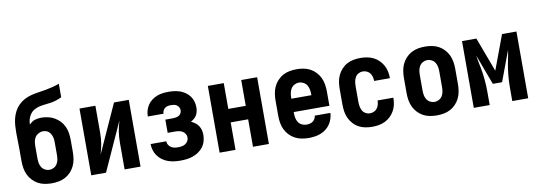

<svg xmlns="http://www.w3.org/2000/svg" viewBox="-57 -1100 4115 1473"><g transform="rotate(-10 2000.0 -363.5)"><path d="M250 8Q223 8 195.5 3Q168 -2 144 -15Q120 -28 101 -48.5Q82 -69 70.5 -93.5Q59 -118 54.5 -145.5Q50 -173 50 -200V-294Q50 -326 49 -357.5Q48 -389 48 -421Q48 -449 50 -477.5Q52 -506 59 -533.5Q66 -561 79.5 -586.5Q93 -612 113.5 -632Q134 -652 159.5 -665.5Q185 -679 212.5 -686Q240 -693 268.5 -697Q297 -701 325 -706Q353 -711 380.5 -718Q408 -725 435 -735V-630Q415 -620 394 -613Q373 -606 351 -602.5Q329 -599 307 -597Q285 -595 263.5 -590.5Q242 -586 222 -575.5Q202 -565 188.5 -547.5Q175 -530 168.5 -508.5Q162 -487 162 -465Q171 -474 181.5 -482Q192 -490 204.5 -494Q217 -498 230 -500Q243 -502 257 -502Q283 -502 309.5 -496Q336 -490 359.5 -476.5Q383 -463 401.5 -443Q420 -423 431 -398.5Q442 -374 446 -347.5Q450 -321 450 -294V-200Q450 -173 445.5 -145.5Q441 -118 429.5 -93.5Q418 -69 399 -48.5Q380 -28 356 -15Q332 -2 304.5 3Q277 8 250 8ZM250 -97Q268 -97 284.5 -106Q301 -115 310.5 -130.5Q320 -146 323 -164Q326 -182 326 -200V-294Q326 -306 325 -318Q324 -330 320.5 -341.5Q317 -353 311 -363.5Q305 -374 296 -382Q287 -390 275.5 -393.5Q264 -397 252 -397Q234 -397 217 -388Q200 -379 190 -364Q180 -349 177 -330.5Q174 -312 174 -294V-200Q174 -182 177 -164Q180 -146 189.5 -130.5Q199 -115 215.5 -106Q232 -97 250 -97Z M558 0V-520H682V-312Q682 -291 680.5 -269.5Q679 -248 675.5 -226.5Q672 -205 667 -184.5Q662 -164 656 -143L827 -520H942V0H818V-208Q818 -229 819.5 -250.5Q821 -272 824.5 -293.5Q828 -315 833 -335.5Q838 -356 844 -377L673 0Z M1252 8Q1228 8 1203.5 5Q1179 2 1155.5 -6.5Q1132 -15 1112 -29.5Q1092 -44 1077.5 -64Q1063 -84 1055.5 -108Q1048 -132 1048 -157H1170Q1170 -142 1177.5 -129.5Q1185 -117 1197 -109Q1209 -101 1223.5 -98.5Q1238 -96 1252 -96Q1267 -96 1281.5 -98.5Q1296 -101 1308.5 -109Q1321 -117 1328.5 -130Q1336 -143 1336 -158Q1336 -173 1328 -186Q1320 -199 1307 -206.5Q1294 -214 1279.5 -216.5Q1265 -219 1250 -219H1192V-322H1250Q1262 -322 1274 -324Q1286 -326 1297 -332Q1308 -338 1314 -349Q1320 -360 1320 -372Q1320 -384 1314.5 -395Q1309 -406 1299 -413Q1289 -420 1277 -422Q1265 -424 1253 -424Q1240 -424 1228 -421.5Q1216 -419 1206.5 -411.5Q1197 -404 1191.5 -393Q1186 -382 1186 -370V-369H1064V-371Q1064 -394 1070.5 -416.5Q1077 -439 1090 -458Q1103 -477 1121.5 -491Q1140 -505 1161.5 -513.5Q1183 -522 1206.5 -525Q1230 -528 1253 -528Q1276 -528 1299 -525Q1322 -522 1343.5 -514Q1365 -506 1384 -492.5Q1403 -479 1416.5 -460.5Q1430 -442 1436.5 -419.5Q1443 -397 1443 -374Q1443 -358 1439.5 -342.5Q1436 -327 1428.5 -313.5Q1421 -300 1409 -290Q1397 -280 1383 -272Q1400 -264 1415 -253Q1430 -242 1440 -226.5Q1450 -211 1454.5 -193Q1459 -175 1459 -157Q1459 -132 1452 -107.5Q1445 -83 1430 -63Q1415 -43 1394.5 -29Q1374 -15 1350.5 -6.5Q1327 2 1302 5Q1277 8 1252 8Z M1558 0V-520H1682V-319H1818V-520H1942V0H1818V-214H1682V0Z M2252 8Q2225 8 2197.5 3Q2170 -2 2145.5 -15Q2121 -28 2102 -48Q2083 -68 2071 -93Q2059 -118 2054.5 -145Q2050 -172 2050 -200V-320Q2050 -347 2054.5 -374.5Q2059 -402 2070.5 -426.5Q2082 -451 2101 -471.5Q2120 -492 2144 -505Q2168 -518 2195.5 -523Q2223 -528 2250 -528Q2277 -528 2304.5 -523Q2332 -518 2356 -505Q2380 -492 2399 -471.5Q2418 -451 2429.5 -426.5Q2441 -402 2445.5 -374.5Q2450 -347 2450 -320V-208H2172V-200Q2172 -181 2175.5 -162.5Q2179 -144 2189 -128.5Q2199 -113 2216.5 -104.5Q2234 -96 2252 -96Q2265 -96 2278 -99Q2291 -102 2301.5 -109.5Q2312 -117 2318.5 -128.5Q2325 -140 2326 -153H2448Q2447 -130 2439.5 -107Q2432 -84 2418.5 -64.5Q2405 -45 2386 -30.5Q2367 -16 2345 -7.5Q2323 1 2299.5 4.5Q2276 8 2252 8ZM2172 -312H2328V-320Q2328 -338 2324.5 -356.5Q2321 -375 2311.5 -390.5Q2302 -406 2285 -415Q2268 -424 2250 -424Q2232 -424 2215 -415Q2198 -406 2188.5 -390.5Q2179 -375 2175.5 -356.5Q2172 -338 2172 -320Z M2747 8Q2720 8 2693 3Q2666 -2 2642 -15Q2618 -28 2599.5 -48.5Q2581 -69 2569.5 -94Q2558 -119 2554 -146Q2550 -173 2550 -200V-320Q2550 -347 2554 -374Q2558 -401 2569.5 -426Q2581 -451 2599.5 -471.5Q2618 -492 2642 -505Q2666 -518 2693 -523Q2720 -528 2747 -528Q2773 -528 2798.5 -523.5Q2824 -519 2847.5 -507.5Q2871 -496 2889.5 -478Q2908 -460 2920.5 -437.5Q2933 -415 2938.5 -389.5Q2944 -364 2944 -338V-336H2821V-337Q2821 -353 2816.5 -369Q2812 -385 2802.5 -397.5Q2793 -410 2778 -416.5Q2763 -423 2747 -423Q2729 -423 2713 -414Q2697 -405 2688.5 -389.5Q2680 -374 2677 -356Q2674 -338 2674 -320V-200Q2674 -182 2677 -164Q2680 -146 2688.5 -130.5Q2697 -115 2713 -106Q2729 -97 2747 -97Q2763 -97 2778 -103.5Q2793 -110 2802.5 -122.5Q2812 -135 2816.5 -151Q2821 -167 2821 -183V-184H2944V-182Q2944 -156 2938.5 -130.5Q2933 -105 2920.5 -82.5Q2908 -60 2889.5 -42Q2871 -24 2847.5 -12.5Q2824 -1 2798.5 3.5Q2773 8 2747 8Z M3250 8Q3223 8 3195.5 3Q3168 -2 3144 -15Q3120 -28 3101 -48.5Q3082 -69 3070.5 -93.5Q3059 -118 3054.5 -145.5Q3050 -173 3050 -200V-320Q3050 -347 3054.5 -374.5Q3059 -402 3070.5 -426.5Q3082 -451 3101 -471.5Q3120 -492 3144 -505Q3168 -518 3195.5 -523Q3223 -528 3250 -528Q3277 -528 3304.5 -523Q3332 -518 3356 -505Q3380 -492 3399 -471.5Q3418 -451 3429.5 -426.5Q3441 -402 3445.5 -374.5Q3450 -347 3450 -320V-200Q3450 -173 3445.5 -145.5Q3441 -118 3429.5 -93.5Q3418 -69 3399 -48.5Q3380 -28 3356 -15Q3332 -2 3304.5 3Q3277 8 3250 8ZM3250 -97Q3268 -97 3284.5 -106Q3301 -115 3310.5 -130.5Q3320 -146 3323 -164Q3326 -182 3326 -200V-320Q3326 -338 3323 -356Q3320 -374 3310.5 -389.5Q3301 -405 3284.5 -414Q3268 -423 3250 -423Q3232 -423 3215.5 -414Q3199 -405 3189.5 -389.5Q3180 -374 3177 -356Q3174 -338 3174 -320V-200Q3174 -182 3177 -164Q3180 -146 3189.5 -130.5Q3199 -115 3215.5 -106Q3232 -97 3250 -97Z M3538 0V-520H3650L3750 -252L3850 -520H3962V0H3838V-104Q3838 -152 3842.5 -200Q3847 -248 3856 -295L3863 -329Q3866 -345 3869 -360.5Q3872 -376 3874 -392L3786 -156H3714L3626 -392Q3628 -376 3631 -360.5Q3634 -345 3637 -329L3644 -295Q3653 -248 3657.5 -200Q3662 -152 3662 -104V0Z"/></g></svg>

Font: Iosevka Curly Extrabold
Style: Regular
Weight: 800
Monospace: yes
Designer: Belleve Invis
Foundry: Belleve Invis
Version: Version 22.1.2; ttfautohint (v1.8.4)